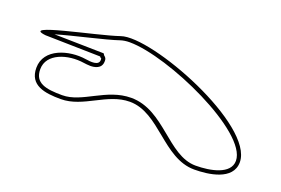

<svg xmlns="http://www.w3.org/2000/svg" viewBox="-73 -821 1354 925"><g transform="rotate(20 604.0 -359.0)"><path d="M74 -477 356 -471C364 -459 365 -470 365 -456C365 -426 321 -431 296 -435C206 -449 86 -414 86 -315C86 -225 165 -213 248 -213C363 -213 450 -315 566 -315C719 -315 808 -114 968 -114C1039 -114 1163 -129 1163 -222C1163 -413 559 -647 416 -597C303 -558 -61 -492 74 -477ZM113 -496C200 -522 353 -554 423 -578C433 -581 448 -584 467 -584C665 -584 1143 -370 1143 -222C1143 -153 1043 -134 968 -134C825 -134 737 -335 566 -335C438 -335 351 -233 248 -233C163 -233 106 -244 106 -315C106 -396 208 -428 293 -415C302 -414 314 -412 327 -412C346 -412 385 -417 385 -456C385 -460 387 -472 373 -482L367 -491Z"/></g></svg>

Font: CISF Camouflage Kit
Style: OuLn
Weight: 400
Designer: Robert Jablonski, Jasper
Foundry: Cannot Into Space Fonts
Version: Version 1.27